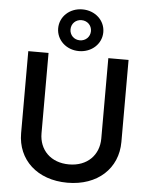

<svg xmlns="http://www.w3.org/2000/svg" viewBox="-64 -1048 867 1111"><g transform="rotate(5 369.5 -492.5)"><path d="M369.6 11.2C544.9 11.2 660.6 -97.2 660.6 -251V-727.5H543V-260.7C543 -165 476.1 -95.2 369.6 -95.2C262.7 -95.2 195.8 -165 195.8 -260.7V-727.5H78.1V-251C78.1 -97.2 193.4 11.2 369.6 11.2ZM369.6 -753.4C444.3 -753.4 501 -807.1 501 -874.5C501 -942.4 444.3 -995.6 369.6 -995.6C295.4 -995.6 238.8 -942.4 238.8 -874.5C238.8 -807.1 295.4 -753.4 369.6 -753.4ZM369.6 -815.9C335.9 -815.9 310.5 -841.3 310.5 -874.5C310.5 -907.7 335.9 -933.1 369.6 -933.1C403.8 -933.1 429.2 -907.7 429.2 -874.5C429.2 -841.3 403.3 -815.9 369.6 -815.9Z"/></g></svg>

Font: Raveo Medium
Style: Regular
Weight: 500
Designer: Jakub Foglar, Rasmus Andersson (Inter)
Foundry: Jakubfoglar.com
Version: Version 1.100;Glyphs 3.2.3 (3260)